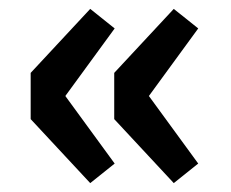

<svg xmlns="http://www.w3.org/2000/svg" viewBox="-20 -468 520 432"><path d="M183 -56 238 -100 127 -252 238 -404 183 -448 49 -304V-200ZM371 -56 426 -100 315 -252 426 -404 371 -448 237 -304V-200Z"/></svg>

Font: Giro Sans Regular
Style: Bold
Weight: 700
Designer: Paul D. Hunt
Foundry: Adobe Systems Incorporated
Version: Version 1.000;PS 1.0;hotconv 1.0.88;makeotf.lib2.5.647800